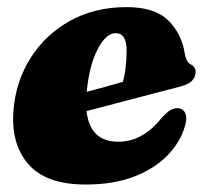

<svg xmlns="http://www.w3.org/2000/svg" viewBox="-20 -494 566 527"><path d="M490.5 -160Q481.5 -114.5 446.8 -75Q412 -35.5 353.8 -11.5Q295.5 12.5 215 12.5Q107 12.5 58.2 -43Q9.5 -98.5 17 -191.5Q23.5 -271 64 -335Q104.5 -399 172.2 -436.8Q240 -474.5 327.5 -474.5Q404.5 -474.5 441.5 -438.2Q478.5 -402 487 -347.5Q491.5 -323 503 -317.5Q517 -311 517 -296Q517 -284 508 -273.5Q499 -263 475 -256.5Q448.5 -249.5 404.2 -238Q360 -226.5 310.5 -213.5Q261 -200.5 217.5 -189Q227 -105 304.5 -105Q339 -105 368.8 -121.8Q398.5 -138.5 422.5 -169Q437.5 -185.5 447.8 -191.8Q458 -198 470 -197Q482 -195.5 487.5 -185.5Q493 -175.5 490.5 -160ZM297.5 -403Q271 -403 248 -358.8Q225 -314.5 218 -242Q244.5 -249 270.8 -256.2Q297 -263.5 317.5 -269.5Q327 -304 327.5 -353.5Q328 -403 297.5 -403Z"/></svg>

Font: Fraunces 72pt S050 Black
Style: Italic
Weight: 900
Italic angle: -16°
Version: Version 1.000; ttfautohint (v1.8.3)